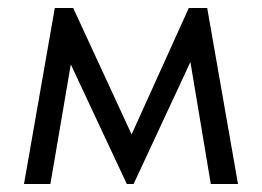

<svg xmlns="http://www.w3.org/2000/svg" viewBox="-20 -460 655 480"><path d="M40 0H106L157 -299L297 0H314L456 -305L507 0H575L498 -440H452L309 -124L163 -440H117Z"/></svg>

Font: Tilda Sans VF
Style: Regular
Weight: 400
Designer: ParaType Ltd
Foundry: ParaType Ltd
Version: Version 1.010